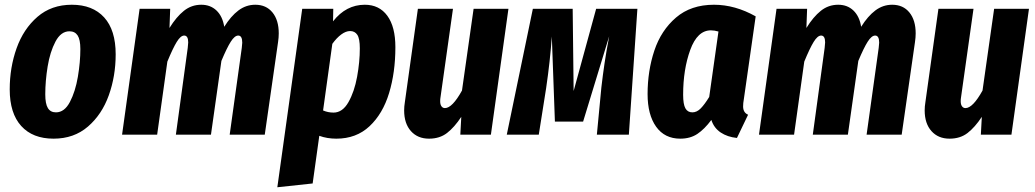

<svg xmlns="http://www.w3.org/2000/svg" viewBox="-20 -568 4367 810"><path d="M21 -191Q21 -283 50 -364.5Q79 -446 138 -497Q197 -548 283 -548Q371 -548 419.5 -494.5Q468 -441 468 -339Q468 -247 439 -166Q410 -85 351 -34Q292 17 206 17Q118 17 69.5 -36.5Q21 -90 21 -191ZM319 -361Q319 -401 307.5 -418.5Q296 -436 273 -436Q237 -436 214 -392.5Q191 -349 181 -287.5Q171 -226 171 -170Q171 -130 182 -112Q193 -94 216 -94Q252 -94 275 -138Q298 -182 308.5 -244Q319 -306 319 -361Z M1156 -427Q1156 -410 1153 -390L1097 0H949L1000 -366Q1002 -382 1002 -388Q1002 -418 985 -418Q970 -418 953.5 -392Q937 -366 914 -311L870 0H722L772 -366Q774 -384 774 -389Q774 -418 757 -418Q742 -418 725.5 -391Q709 -364 686 -308L643 0H495L569 -531H698L695 -450Q724 -497 756 -522.5Q788 -548 829 -548Q868 -548 893.5 -523.5Q919 -499 926 -455Q954 -500 986 -524Q1018 -548 1057 -548Q1103 -548 1129.5 -515.5Q1156 -483 1156 -427Z M1255 -531H1386L1385 -478Q1440 -548 1519 -548Q1580 -548 1614 -501.5Q1648 -455 1648 -369Q1648 -263 1621.5 -175.5Q1595 -88 1539 -35.5Q1483 17 1399 17Q1360 17 1327 5L1299 206L1150 222ZM1498 -364Q1498 -405 1487.5 -421Q1477 -437 1457 -437Q1439 -437 1419.5 -422.5Q1400 -408 1382 -383L1343 -102Q1364 -93 1387 -93Q1425 -93 1450 -137Q1475 -181 1486.5 -244Q1498 -307 1498 -364Z M1685 -102Q1685 -119 1688 -137L1743 -531H1891L1838 -155Q1837 -150 1837 -141Q1837 -127 1842.5 -119.5Q1848 -112 1857 -112Q1888 -112 1929 -186L1978 -531H2125L2051 0H1922L1926 -75Q1897 -31 1866 -7Q1835 17 1790 17Q1742 17 1713.5 -15Q1685 -47 1685 -102Z M2633 0H2498L2517 -199Q2523 -251 2530.5 -301.5Q2538 -352 2550 -415L2440 -55H2321L2308 -414Q2301 -312 2284 -196L2253 0H2118L2228 -531H2396L2400 -184L2495 -531H2669Z M3168 -499 3118 -149Q3115 -133 3115 -119Q3115 -93 3136 -84L3089 14Q3049 10 3020.5 -9Q2992 -28 2981 -62Q2952 -23 2922 -3Q2892 17 2850 17Q2784 17 2748 -33.5Q2712 -84 2712 -171Q2712 -269 2740.5 -354.5Q2769 -440 2832 -494Q2895 -548 2992 -548Q3081 -548 3168 -499ZM2862 -168Q2862 -128 2871.5 -111Q2881 -94 2901 -94Q2920 -94 2936.5 -111Q2953 -128 2972 -159L3011 -435Q2994 -440 2979 -440Q2922 -440 2892 -357.5Q2862 -275 2862 -168Z M3843 -427Q3843 -410 3840 -390L3784 0H3636L3687 -366Q3689 -382 3689 -388Q3689 -418 3672 -418Q3657 -418 3640.5 -392Q3624 -366 3601 -311L3557 0H3409L3459 -366Q3461 -384 3461 -389Q3461 -418 3444 -418Q3429 -418 3412.5 -391Q3396 -364 3373 -308L3330 0H3182L3256 -531H3385L3382 -450Q3411 -497 3443 -522.5Q3475 -548 3516 -548Q3555 -548 3580.5 -523.5Q3606 -499 3613 -455Q3641 -500 3673 -524Q3705 -548 3744 -548Q3790 -548 3816.5 -515.5Q3843 -483 3843 -427Z M3881 -102Q3881 -119 3884 -137L3939 -531H4087L4034 -155Q4033 -150 4033 -141Q4033 -127 4038.5 -119.5Q4044 -112 4053 -112Q4084 -112 4125 -186L4174 -531H4321L4247 0H4118L4122 -75Q4093 -31 4062 -7Q4031 17 3986 17Q3938 17 3909.5 -15Q3881 -47 3881 -102Z"/></svg>

Font: Fira Sans Extra Condensed
Style: Bold Italic
Weight: 700
Width: 3
Italic angle: -8°
Designer: Carrois Corporate & Edenspiekermann AG
Foundry: Carrois Corporate GbR & Edenspiekermann AG
Version: Version 4.203